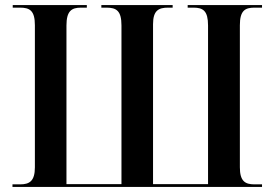

<svg xmlns="http://www.w3.org/2000/svg" viewBox="-20 -734 1078 754"><path d="M29 0H1009V-10H979C942 -10 922 -23 922 -77V-635C922 -692 942 -704 979 -704H1009V-714H717V-704H740C778 -704 797 -691 797 -634V-11H581V-639C581 -693 603 -704 640 -704H658V-714H378V-704H398C437 -704 457 -692 457 -634V-11H241V-634C241 -691 261 -704 298 -704H321V-714H30V-704H59C97 -704 117 -692 117 -635V-77C117 -23 96 -10 59 -10H29Z"/></svg>

Font: Noto Serif Display SemiCondensed SemiBold
Style: Regular
Weight: 600
Width: 4
Designer: Monotype Design Team
Foundry: Monotype Imaging Inc.
Version: Version 2.009